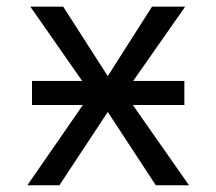

<svg xmlns="http://www.w3.org/2000/svg" viewBox="-20 -548 640 568"><path d="M440.9 0 298.8 -216.8 155.8 0H61L225.1 -237.3H74.7V-308.6H223.1L69.8 -528.3H167L298.8 -322.8L429.7 -528.3H527.8L374 -308.6H525.4V-237.3H373L539.1 0Z"/></svg>

Font: Cousine
Style: Regular
Weight: 400
Monospace: yes
Designer: Steve Matteson
Foundry: Ascender Corporation
Version: Version 1.20